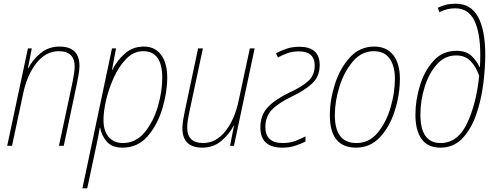

<svg xmlns="http://www.w3.org/2000/svg" viewBox="-20 -789 2677 1039"><path d="M19 0H45L105 -281Q126 -383 177 -447.5Q228 -512 298 -512Q384 -512 384 -429Q384 -410 380 -387.5Q376 -365 372 -342L299 0H325L396 -336Q401 -360 405.5 -386.5Q410 -413 410 -432Q410 -537 302 -537Q242 -537 198 -500Q154 -463 133 -419H131L152 -527H131Z M426 230H452L496 24Q503 -6 509 -38Q515 -70 520 -98H522Q529 -56 557.5 -23Q586 10 643 10Q725 10 778.5 -51.5Q832 -113 858.5 -201.5Q885 -290 885 -369Q885 -448 851.5 -492.5Q818 -537 759 -537Q698 -537 655.5 -499Q613 -461 588 -411H586L608 -527H586ZM644 -15Q597 -15 568.5 -47.5Q540 -80 540 -140Q540 -186 554.5 -248.5Q569 -311 597 -371.5Q625 -432 664.5 -472Q704 -512 755 -512Q858 -512 858 -368Q858 -294 834 -212Q810 -130 762.5 -72.5Q715 -15 644 -15Z M1075 10Q1135 10 1179 -27.5Q1223 -65 1244 -109H1246L1225 0H1246L1358 -527H1332L1272 -247Q1251 -144 1200 -79.5Q1149 -15 1079 -15Q993 -15 993 -99Q993 -118 996.5 -140Q1000 -162 1005 -185L1078 -527H1052L981 -192Q976 -168 971.5 -141.5Q967 -115 967 -96Q967 10 1075 10Z M1508 10Q1547 10 1579.5 -1Q1612 -12 1633 -23V-51Q1609 -38 1578.5 -26.5Q1548 -15 1510 -15Q1416 -15 1416 -101Q1416 -157 1450 -193.5Q1484 -230 1558 -266Q1626 -298 1668 -336Q1710 -374 1710 -437Q1710 -536 1600 -536Q1562 -536 1531 -525.5Q1500 -515 1474 -501L1484 -478Q1508 -491 1535 -501Q1562 -511 1597 -511Q1683 -511 1683 -434Q1683 -382 1647.5 -350Q1612 -318 1544 -287Q1469 -251 1429 -208.5Q1389 -166 1389 -99Q1389 10 1508 10Z M1907 10Q1984 10 2037 -47.5Q2090 -105 2117 -191.5Q2144 -278 2144 -363Q2144 -445 2108 -491Q2072 -537 2005 -537Q1927 -537 1873.5 -478.5Q1820 -420 1792.5 -334Q1765 -248 1765 -165Q1765 10 1907 10ZM1909 -15Q1792 -15 1792 -165Q1792 -242 1817.5 -322Q1843 -402 1890 -457Q1937 -512 2003 -512Q2060 -512 2088.5 -472Q2117 -432 2117 -364Q2117 -286 2093 -205.5Q2069 -125 2023 -70Q1977 -15 1909 -15Z M2363 10Q2435 10 2482.5 -40.5Q2530 -91 2557 -169Q2584 -247 2595 -333.5Q2606 -420 2606 -492Q2606 -626 2567 -697.5Q2528 -769 2446 -769Q2417 -769 2393 -763Q2369 -757 2349 -747L2358 -723Q2397 -744 2444 -744Q2514 -744 2546.5 -678.5Q2579 -613 2579 -492Q2579 -474 2578.5 -456.5Q2578 -439 2577 -426H2575Q2561 -458 2532 -486Q2503 -514 2450 -514Q2375 -514 2326 -460Q2277 -406 2252.5 -326Q2228 -246 2228 -168Q2228 -83 2261.5 -36.5Q2295 10 2363 10ZM2364 -15Q2255 -15 2255 -169Q2255 -245 2278 -318.5Q2301 -392 2344 -440.5Q2387 -489 2449 -489Q2498 -489 2527.5 -457.5Q2557 -426 2573 -379Q2558 -228 2507.5 -121.5Q2457 -15 2364 -15Z"/></svg>

Font: Noto Sans UI SemiCondensed Thin
Style: Italic
Weight: 250
Width: 4
Italic angle: -12°
Designer: Monotype Design Team
Foundry: Monotype Imaging Inc.
Version: Version 1.901